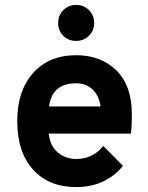

<svg xmlns="http://www.w3.org/2000/svg" viewBox="-20 -747 600 779"><path d="M216 -654Q216 -685 237 -706Q258 -727 289 -727Q320 -727 341 -706Q362 -685 362 -654Q362 -623 341 -602Q320 -581 289 -581Q258 -581 237 -601.5Q216 -622 216 -654ZM289 12Q178 12 114 -59Q50 -130 50 -256Q50 -379 114.5 -451Q179 -523 289 -523Q389 -523 452 -461.5Q515 -400 515 -282Q515 -233 511 -205H178Q182 -157 213.5 -129.5Q245 -102 289 -102Q357 -102 399 -155L479 -74Q408 12 289 12ZM388 -315Q382 -359 355.5 -384Q329 -409 289 -409Q191 -409 179 -315Z"/></svg>

Font: OVRPSS Recut ExtraBold
Style: Regular
Weight: 800
Designer: Giant Group
Foundry: Giant Group
Version: Version 1.001;hotconv 1.0.109;makeotfexe 2.5.65596